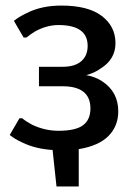

<svg xmlns="http://www.w3.org/2000/svg" viewBox="-20 -530 490 690"><path d="M405 -130Q405 -77 370 -41.5Q335 -6 263 6V140H183L169 9Q108 5 62 -17Q33 -30 15 -45L50 -105H60Q71 -95 95 -82Q141 -60 190 -60Q252 -60 278.5 -80Q305 -100 305 -140Q305 -220 205 -220H120V-290H205Q249 -290 272 -310Q295 -330 295 -365Q295 -440 190 -440Q148 -440 106 -417Q88 -406 75 -395H65L30 -455Q47 -469 74 -482Q128 -510 200 -510Q297 -510 346 -472.5Q395 -435 395 -375Q395 -317 342 -284Q320 -268 290 -260Q323 -254 347 -238Q405 -200 405 -130Z"/></svg>

Font: Scada
Style: Regular
Weight: 400
Designer: Jovanny Lemonad
Foundry: Jovanny Lemonad
Version: Version 4.100;PS 004.100;hotconv 1.0.88;makeotf.lib2.5.64775